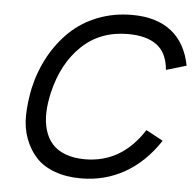

<svg xmlns="http://www.w3.org/2000/svg" viewBox="-51 -751 828 812"><g transform="rotate(5 363.0 -345.0)"><path d="M321.8 8.3Q258.3 8.3 209.5 -9.8Q160.6 -27.8 130.6 -60.3Q100.6 -92.8 83.5 -138.2Q66.4 -183.6 67.4 -237.8Q68.4 -292 81.1 -353.5Q98.1 -427.7 132.3 -490Q166.5 -552.2 215.8 -599.4Q265.1 -646.5 332.5 -672.9Q399.9 -699.2 478 -699.2Q582 -699.2 644.8 -649.7Q707.5 -600.1 725.6 -505.4L640.1 -480Q633.8 -552.2 590.1 -584.7Q546.4 -617.2 467.8 -617.2Q349.6 -617.2 271.2 -542.2Q192.9 -467.3 163.6 -341.3Q152.8 -294.9 151.9 -255.4Q150.9 -215.8 160.9 -182.1Q170.9 -148.4 191.9 -124.5Q212.9 -100.6 248.3 -87.2Q283.7 -73.7 331.5 -73.7Q486.8 -73.7 580.1 -219.2L652.3 -180.2Q590.8 -86.9 506.6 -39.3Q422.4 8.3 321.8 8.3Z"/></g></svg>

Font: HK Grotesk Medium Legacy Italic
Style: Regular
Weight: 500
Italic angle: -13°
Designer: Alfredo Marco Pradil
Foundry: Hanken Design Co.
Version: Version 2.022;PS 002.022;hotconv 1.0.88;makeotf.lib2.5.64775